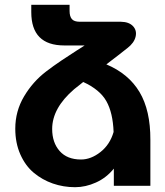

<svg xmlns="http://www.w3.org/2000/svg" viewBox="-20 -777 689 803"><path d="M424.8 -507.8Q517.6 -468.8 563.5 -392.1Q609.4 -315.4 608.9 -191.9V0H456.1V-71.8Q424.8 -33.2 381.3 -13.7Q337.9 5.9 293.9 5.9Q245.1 5.9 200.9 -9.5Q156.7 -24.9 121.3 -54.4Q85.9 -84 64.9 -131.6Q43.9 -179.2 43.9 -238.8Q43.9 -312 80.6 -373.8Q117.2 -435.5 172.9 -478Q203.6 -501.5 236.6 -523.7Q269.5 -545.9 298.1 -564Q326.7 -582 334 -586.9H249Q110.8 -586.9 110.8 -726.1V-756.8H271V-731Q271 -708.5 280.5 -697.3Q290 -686 314 -686H485.8Q519.5 -685.5 536.4 -667.5Q553.2 -649.4 547.1 -623.5Q541 -597.7 513.2 -576.2Q474.6 -545.4 424.8 -507.8ZM318.8 -109.9Q360.4 -109.9 400.1 -141.1Q439.9 -172.4 455.1 -225.1Q452.1 -305.7 424.8 -354Q397.5 -402.3 328.1 -434.1Q293.5 -406.2 290 -403.8Q198.2 -324.7 198.2 -237.8Q198.2 -180.7 229.5 -145.3Q260.7 -109.9 318.8 -109.9Z"/></svg>

Font: Montserrat arm SemiBold
Style: Regular
Weight: 600
Designer: Julieta Ulanovsky
Foundry: Julieta Ulanovsky
Version: Version 6.000;PS 006.000;hotconv 1.0.88;makeotf.lib2.5.64775